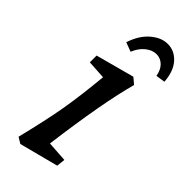

<svg xmlns="http://www.w3.org/2000/svg" viewBox="-235 -737 783 783"><g transform="rotate(45 156.5 -346.0)"><path d="M123 -420 42 -425V-464L209 -509L235 -487Q196 -345 161 -76L250 -70L246 -33L77 11L51 -5Q83 -134 97.5 -218.5Q112 -303 123 -420ZM214 -703Q253 -703 281 -672Q309 -641 313 -584L273 -578Q268 -608 251 -624.5Q234 -641 211 -641Q187 -641 164.5 -623Q142 -605 129 -573L89 -588Q107 -643 142 -673Q177 -703 214 -703Z"/></g></svg>

Font: Andada Pro Medium
Style: Italic
Weight: 500
Italic angle: -7°
Designer: Carolina Giovagnoli
Foundry: Huerta Tipografica
Version: Version 3.005; ttfautohint (v1.8.4)